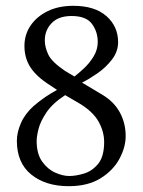

<svg xmlns="http://www.w3.org/2000/svg" viewBox="-20 -630 490 660"><path d="M386 -485Q386 -453 365 -425.5Q344 -398 315 -378Q286 -358 262 -346L334 -303Q373 -279 392.5 -242.5Q412 -206 412 -162Q412 -124 390.5 -84Q369 -44 325.5 -17Q282 10 216 10Q137 10 87.5 -30Q38 -70 38 -146Q38 -175 52 -207Q66 -239 96 -266Q135 -299 176 -321L152 -337Q106 -366 85 -398Q64 -430 64 -472Q64 -511 85 -542Q106 -573 143.5 -591.5Q181 -610 232 -610Q306 -610 346 -574.5Q386 -539 386 -485ZM226 -575Q181 -575 157.5 -550.5Q134 -526 134 -491Q134 -468 146 -442.5Q158 -417 204 -386L236 -367Q249 -377 268 -394.5Q287 -412 301.5 -435.5Q316 -459 316 -486Q316 -521 296 -548Q276 -575 226 -575ZM218 -25Q241 -25 269 -33.5Q297 -42 317.5 -67Q338 -92 338 -142Q338 -178 318.5 -212.5Q299 -247 252 -275L204 -303Q161 -275 140 -244Q119 -213 112.5 -187Q106 -161 106 -146Q106 -101 125 -74.5Q144 -48 170 -36.5Q196 -25 218 -25Z"/></svg>

Font: Triodion
Style: Regular
Weight: 400
Version: Version 1.201; ttfautohint (v1.8.4.7-5d5b)